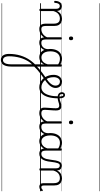

<svg xmlns="http://www.w3.org/2000/svg" viewBox="1000 -2512 2379 4532"><g transform="rotate(90 2190.0 -245.5)"><path d="M609 17Q572 17 547.5 6.5Q523 -4 509 -24Q495 -44 488.5 -72.5Q482 -101 482 -137V-326Q482 -371 470 -403Q458 -435 431.5 -452Q405 -469 362 -469Q335 -469 307.5 -461Q280 -453 256.5 -435Q233 -417 214.5 -387.5Q196 -358 184 -314V-4Q184 6 177.5 10.5Q171 15 157 15Q144 15 138 10.5Q132 6 132 -4V-374Q132 -424 114.5 -445.5Q97 -467 66 -467Q44 -467 28.5 -455.5Q13 -444 3.5 -418.5Q-6 -393 -9 -352Q-9 -343 -15 -338.5Q-21 -334 -33 -334Q-43 -334 -49.5 -338.5Q-56 -343 -56 -355Q-54 -408 -38.5 -443.5Q-23 -479 4 -497Q31 -515 67 -515Q95 -515 115 -507Q135 -499 149.5 -484.5Q164 -470 172 -450Q180 -430 182 -405V-401Q198 -435 219 -457.5Q240 -480 265 -493.5Q290 -507 316.5 -513Q343 -519 369 -519Q417 -519 454.5 -500Q492 -481 514 -440.5Q536 -400 536 -334V-137Q536 -82 551.5 -56.5Q567 -31 615 -31Q624 -31 629 -23.5Q634 -16 633.5 -7Q633 2 627 9.5Q621 17 609 17ZM0 895H671V905H0ZM0 -20H671V0H0ZM0 -505H671V-500H0ZM0 -1415H671V-1405H0Z M606 17Q595 17 589.5 9.5Q584 2 584.5 -7Q585 -16 592 -23.5Q599 -31 612 -31Q649 -31 680 -43Q711 -55 735 -75Q759 -95 777 -120Q795 -145 805 -172Q809 -183 818 -182.5Q827 -182 833 -174.5Q839 -167 836 -157Q825 -124 805 -93Q785 -62 756.5 -37Q728 -12 690 2.5Q652 17 606 17ZM671 895V905ZM671 -20V0ZM671 -505V-500ZM671 -1415V-1405Z M933 17Q895 17 869.5 6.5Q844 -4 829.5 -24Q815 -44 809 -72.5Q803 -101 803 -137V-496Q803 -506 809 -510.5Q815 -515 828 -515Q842 -515 848.5 -510.5Q855 -506 855 -496V-137Q855 -82 871.5 -56.5Q888 -31 939 -31Q948 -31 952.5 -23.5Q957 -16 956.5 -7Q956 2 950.5 9.5Q945 17 933 17ZM829 -683Q807 -683 796 -695.5Q785 -708 785 -732Q785 -757 796 -769.5Q807 -782 829 -782Q850 -782 861 -769.5Q872 -757 872 -732Q873 -707 861.5 -695Q850 -683 829 -683ZM671 895H996V905H671ZM671 -20H996V0H671ZM671 -505H996V-500H671ZM671 -1415H996V-1405H671Z M931 17Q920 17 914.5 9.5Q909 2 909.5 -7Q910 -16 917 -23.5Q924 -31 937 -31Q970 -31 996.5 -43Q1023 -55 1042 -76Q1061 -97 1071.5 -125Q1082 -153 1083 -186Q1084 -198 1093 -201.5Q1102 -205 1110.5 -201.5Q1119 -198 1118 -186Q1117 -142 1102.5 -104.5Q1088 -67 1063.5 -40Q1039 -13 1005 2Q971 17 931 17ZM996 895V905ZM996 -20V0ZM996 -505V-500ZM996 -1415V-1405Z M1338 924Q1271 924 1233.5 874Q1196 824 1196 733Q1196 661 1205.5 593.5Q1215 526 1234 463Q1253 400 1281.5 341Q1310 282 1349 227Q1365 206 1381 186Q1397 166 1413 148Q1429 130 1442 118V-94Q1418 -45 1388.5 -21.5Q1359 2 1329.5 9.5Q1300 17 1273 17Q1217 17 1173 -12Q1129 -41 1104 -98Q1079 -155 1079 -238Q1079 -288 1088.5 -331Q1098 -374 1117 -408.5Q1136 -443 1164 -467.5Q1192 -492 1228 -505.5Q1264 -519 1309 -519Q1334 -519 1355 -515Q1376 -511 1397.5 -503Q1419 -495 1442 -480V-496Q1442 -506 1448.5 -510.5Q1455 -515 1469 -515Q1482 -515 1488.5 -510.5Q1495 -506 1495 -496V674Q1495 737 1484.5 784Q1474 831 1454 862Q1434 893 1404.5 908.5Q1375 924 1338 924ZM1342 875Q1372 875 1394.5 854Q1417 833 1429.5 790Q1442 747 1442 682V189Q1434 198 1424 208.5Q1414 219 1404.5 231.5Q1395 244 1384 258Q1352 306 1327 361Q1302 416 1285.5 476.5Q1269 537 1260.5 601Q1252 665 1252 732Q1252 777 1262.5 809Q1273 841 1293 858Q1313 875 1342 875ZM1282 -33Q1314 -33 1344.5 -46.5Q1375 -60 1400.5 -92.5Q1426 -125 1442 -181V-428Q1407 -452 1375 -461Q1343 -470 1310 -470Q1278 -470 1251 -460.5Q1224 -451 1202.5 -432Q1181 -413 1166 -385.5Q1151 -358 1143 -322Q1135 -286 1135 -242Q1135 -180 1151.5 -133Q1168 -86 1201 -59.5Q1234 -33 1282 -33ZM996 895H1631V905H996ZM996 -20H1631V0H996ZM996 -505H1631V-500H996ZM996 -1415H1631V-1405H996Z M1786 -100Q1724 -57 1669 -15.5Q1614 26 1568 66.5Q1522 107 1486 146Q1480 152 1473 149Q1466 146 1461.5 137.5Q1457 129 1457 118.5Q1457 108 1465 100Q1500 63 1545 24.5Q1590 -14 1644.5 -55Q1699 -96 1762 -140Q1770 -146 1778 -143Q1786 -140 1791.5 -132Q1797 -124 1796 -115Q1795 -106 1786 -100ZM1631 895V905ZM1631 -20V0ZM1631 -505V-500ZM1631 -1415V-1405Z M1764 -140Q1806 -167 1839 -194Q1872 -221 1895.5 -249Q1919 -277 1931.5 -305.5Q1944 -334 1944 -364Q1944 -414 1918 -442Q1892 -470 1846 -470Q1836 -470 1830.5 -477.5Q1825 -485 1826 -494.5Q1827 -504 1833 -511.5Q1839 -519 1850 -519Q1903 -519 1936 -496.5Q1969 -474 1984.5 -440Q2000 -406 2000 -369Q2000 -341 1991.5 -314Q1983 -287 1966 -260Q1949 -233 1923.5 -207Q1898 -181 1864.5 -155.5Q1831 -130 1790 -104ZM1631 895H2075V905H1631ZM1631 -20H2075V0H1631ZM1631 -505H2075V-500H1631ZM1631 -1415H2075V-1405H1631Z M1984 17Q1933 17 1888.5 0Q1844 -17 1807.5 -48Q1771 -79 1744.5 -121.5Q1718 -164 1704 -214.5Q1690 -265 1690 -321Q1690 -355 1697.5 -385.5Q1705 -416 1719 -440.5Q1733 -465 1753 -482.5Q1773 -500 1797.5 -509.5Q1822 -519 1850 -519Q1861 -519 1866 -511.5Q1871 -504 1870 -494.5Q1869 -485 1863 -477.5Q1857 -470 1846 -470Q1824 -470 1806 -459.5Q1788 -449 1774.5 -429.5Q1761 -410 1753 -383Q1745 -356 1745 -323Q1745 -257 1765 -203.5Q1785 -150 1819 -111.5Q1853 -73 1896 -52.5Q1939 -32 1984 -32Q2051 -32 2099 -80Q2147 -128 2172.5 -221.5Q2198 -315 2198 -451Q2198 -462 2205 -467Q2212 -472 2221.5 -471.5Q2231 -471 2238 -465Q2245 -459 2245 -449Q2245 -292 2213.5 -188.5Q2182 -85 2124 -34Q2066 17 1984 17ZM2075 895H2088V905H2075ZM2075 -20H2088V0H2075ZM2075 -505H2088V-500H2075ZM2075 -1415H2088V-1405H2075Z M2591 17Q2566 17 2543 11Q2520 5 2502 -8.5Q2484 -22 2474 -43.5Q2464 -65 2464 -95Q2464 -123 2466.5 -158Q2469 -193 2471.5 -231.5Q2474 -270 2476.5 -306.5Q2479 -343 2479 -374Q2479 -419 2463.5 -436.5Q2448 -454 2417 -454Q2394 -454 2373 -448Q2352 -442 2329.5 -434.5Q2307 -427 2280 -421.5Q2253 -416 2217 -416Q2182 -416 2155.5 -428.5Q2129 -441 2114.5 -463.5Q2100 -486 2100 -517Q2100 -547 2117 -568.5Q2134 -590 2165 -590Q2195 -590 2213 -570Q2231 -550 2238 -520.5Q2245 -491 2245 -462Q2267 -462 2288.5 -468.5Q2310 -475 2331.5 -483.5Q2353 -492 2376.5 -498Q2400 -504 2426 -504Q2462 -504 2485 -491Q2508 -478 2519.5 -449.5Q2531 -421 2531 -376Q2531 -345 2528.5 -308.5Q2526 -272 2523.5 -235Q2521 -198 2518.5 -165Q2516 -132 2516 -108Q2516 -68 2537 -49.5Q2558 -31 2597 -31Q2608 -31 2613 -23.5Q2618 -16 2617.5 -7Q2617 2 2610.5 9.5Q2604 17 2591 17ZM2202 -459Q2202 -479 2198.5 -500Q2195 -521 2187 -535.5Q2179 -550 2166 -550Q2153 -550 2147.5 -541.5Q2142 -533 2142 -518Q2142 -494 2157 -476.5Q2172 -459 2202 -459ZM2087 895H2655V905H2087ZM2087 -20H2655V0H2087ZM2087 -505H2655V-500H2087ZM2087 -1415H2655V-1405H2087Z M2590 17Q2579 17 2573.5 9.5Q2568 2 2568.5 -7Q2569 -16 2576 -23.5Q2583 -31 2596 -31Q2633 -31 2664 -43Q2695 -55 2719 -75Q2743 -95 2761 -120Q2779 -145 2789 -172Q2793 -183 2802 -182.5Q2811 -182 2817 -174.5Q2823 -167 2820 -157Q2809 -124 2789 -93Q2769 -62 2740.5 -37Q2712 -12 2674 2.5Q2636 17 2590 17ZM2655 895V905ZM2655 -20V0ZM2655 -505V-500ZM2655 -1415V-1405Z M2917 17Q2879 17 2853.5 6.5Q2828 -4 2813.5 -24Q2799 -44 2793 -72.5Q2787 -101 2787 -137V-496Q2787 -506 2793 -510.5Q2799 -515 2812 -515Q2826 -515 2832.5 -510.5Q2839 -506 2839 -496V-137Q2839 -82 2855.5 -56.5Q2872 -31 2923 -31Q2932 -31 2936.5 -23.5Q2941 -16 2940.5 -7Q2940 2 2934.5 9.5Q2929 17 2917 17ZM2813 -683Q2791 -683 2780 -695.5Q2769 -708 2769 -732Q2769 -757 2780 -769.5Q2791 -782 2813 -782Q2834 -782 2845 -769.5Q2856 -757 2856 -732Q2857 -707 2845.5 -695Q2834 -683 2813 -683ZM2655 895H2980V905H2655ZM2655 -20H2980V0H2655ZM2655 -505H2980V-500H2655ZM2655 -1415H2980V-1405H2655Z M2915 17Q2904 17 2898.5 9.5Q2893 2 2893.5 -7Q2894 -16 2901 -23.5Q2908 -31 2921 -31Q2954 -31 2980.5 -43Q3007 -55 3026 -76Q3045 -97 3055.5 -125Q3066 -153 3067 -186Q3068 -198 3077 -201.5Q3086 -205 3094.5 -201.5Q3103 -198 3102 -186Q3101 -142 3086.5 -104.5Q3072 -67 3047.5 -40Q3023 -13 2989 2Q2955 17 2915 17ZM2980 895V905ZM2980 -20V0ZM2980 -505V-500ZM2980 -1415V-1405Z M3257 17Q3202 17 3158 -12Q3114 -41 3089 -98Q3064 -155 3064 -238Q3064 -288 3073.5 -331Q3083 -374 3102 -408.5Q3121 -443 3148.5 -467.5Q3176 -492 3212.5 -505.5Q3249 -519 3294 -519Q3332 -519 3368.5 -506.5Q3405 -494 3441 -470V-419Q3401 -449 3366 -459.5Q3331 -470 3295 -470Q3263 -470 3235.5 -460.5Q3208 -451 3186.5 -432Q3165 -413 3150.5 -385.5Q3136 -358 3128 -322Q3120 -286 3120 -242Q3120 -180 3136.5 -133Q3153 -86 3185.5 -59.5Q3218 -33 3267 -33Q3301 -33 3333 -49Q3365 -65 3391.5 -101.5Q3418 -138 3435 -202L3453 -159Q3432 -85 3398.5 -47Q3365 -9 3327.5 4Q3290 17 3257 17ZM3553 17Q3519 17 3495 7Q3471 -3 3456 -22Q3441 -41 3433.5 -69Q3426 -97 3426 -132V-495Q3426 -506 3433 -510.5Q3440 -515 3454 -515Q3467 -515 3473 -510.5Q3479 -506 3479 -496V-133Q3479 -81 3496 -56Q3513 -31 3559 -31Q3566 -31 3570 -23.5Q3574 -16 3573.5 -7Q3573 2 3568.5 9.5Q3564 17 3553 17ZM2980 895H3615V905H2980ZM2980 -20H3615V0H2980ZM2980 -505H3615V-500H2980ZM2980 -1415H3615V-1405H2980Z M3550 17Q3541 17 3536.5 9.5Q3532 2 3532.5 -7Q3533 -16 3539 -23.5Q3545 -31 3556 -31Q3587 -31 3609.5 -45.5Q3632 -60 3649 -87.5Q3666 -115 3676.5 -155Q3687 -195 3693 -247Q3701 -318 3711.5 -369Q3722 -420 3737.5 -452Q3753 -484 3775.5 -499.5Q3798 -515 3831 -515Q3840 -515 3844.5 -508Q3849 -501 3848.5 -491.5Q3848 -482 3843 -474.5Q3838 -467 3829 -467Q3811 -467 3798 -455.5Q3785 -444 3775 -419Q3765 -394 3757.5 -354Q3750 -314 3743 -257Q3736 -186 3720.5 -134.5Q3705 -83 3681 -49Q3657 -15 3624.5 1Q3592 17 3550 17ZM3615 895H3715V905H3615ZM3615 -20H3715V0H3615ZM3615 -505H3715V-500H3615ZM3615 -1415H3715V-1405H3615Z M3922 15Q3909 15 3903 10.5Q3897 6 3897 -4V-374Q3897 -424 3880 -445.5Q3863 -467 3829 -467Q3819 -467 3814.5 -474.5Q3810 -482 3810 -491.5Q3810 -501 3815.5 -508Q3821 -515 3831 -515Q3859 -515 3879.5 -507Q3900 -499 3914.5 -484.5Q3929 -470 3937 -450Q3945 -430 3947 -405V-401Q3963 -435 3984 -457.5Q4005 -480 4030 -493.5Q4055 -507 4081.5 -513Q4108 -519 4134 -519Q4182 -519 4219.5 -500Q4257 -481 4279 -440.5Q4301 -400 4301 -334V-94Q4301 -74 4305 -60Q4309 -46 4318.5 -38.5Q4328 -31 4343 -31Q4353 -31 4363 -34Q4373 -37 4383 -44.5Q4393 -52 4403 -62Q4409 -68 4415.5 -67.5Q4422 -67 4429 -60Q4435 -54 4436 -47.5Q4437 -41 4432 -34Q4421 -19 4404.5 -7Q4388 5 4370 11Q4352 17 4332 17Q4312 17 4296 10.5Q4280 4 4269 -8Q4258 -20 4252.5 -38.5Q4247 -57 4247 -82V-326Q4247 -371 4235 -403Q4223 -435 4196.5 -452Q4170 -469 4127 -469Q4100 -469 4072.5 -461Q4045 -453 4021.5 -435Q3998 -417 3979.5 -387.5Q3961 -358 3949 -314V-4Q3949 6 3942.5 10.5Q3936 15 3922 15ZM3715 895H4436V905H3715ZM3715 -20H4436V0H3715ZM3715 -505H4436V-500H3715ZM3715 -1415H4436V-1405H3715Z"/></g></svg>

Font: Playwrite BE WAL Guides
Style: Regular
Weight: 400
Designer: Veronika Burian, José Scaglione
Foundry: TypeTogether
Version: Version 1.003